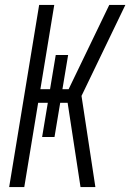

<svg xmlns="http://www.w3.org/2000/svg" viewBox="-20 -755 526 775"><path d="M17 0 138 -735H199L143 -395H182L205 -533H255L232 -395H257L421 -735H486L312 -374L309 -368L365 0H305L253 -340H223L200 -202H150L173 -340H134L78 0Z"/></svg>

Font: Iosevka QP Light
Style: Italic
Weight: 300
Italic angle: -9°
Designer: Belleve Invis
Foundry: Belleve Invis
Version: Version 20.0.0; ttfautohint (v1.8.4)